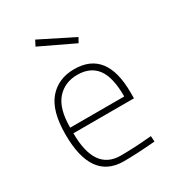

<svg xmlns="http://www.w3.org/2000/svg" viewBox="-179 -836 864 950"><g transform="rotate(-30 253.5 -361.5)"><path d="M249 -23Q280 -23 324.5 -25Q369 -27 398 -30L426 -32L428 0Q321 9 248 9Q64 9 64 -250Q64 -384 117.5 -446.5Q171 -509 262 -509Q447 -509 447 -269V-236H101Q101 -23 249 -23ZM101 -268H410Q410 -379 372.5 -428Q335 -477 262 -477Q189 -477 145 -426.5Q101 -376 101 -268ZM169 -732 361 -636 346 -609 153 -701Z"/></g></svg>

Font: TitilliumMaps29L
Style: 1 wt
Weight: 100
Designer: Campivisivi
Foundry: Accademia di Belle Arti di Urbino and students of MA course of Visual design
Version: Version 001.001